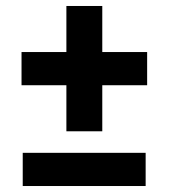

<svg xmlns="http://www.w3.org/2000/svg" viewBox="-20 -622 564 642"><path d="M322 -602V-448H472V-337H322V-183H202V-337H52V-448H202V-602ZM56 0V-111H467V0Z"/></svg>

Font: Fira Sans SemiBold
Style: Regular
Weight: 600
Designer: bBox Type GmbH & Carrois Corporate GbR & Edenspiekermann AG
Foundry: bBox Type GmbH & Carrois Corporate GbR & Edenspiekermann AG
Version: Version 4.301;PS 004.301;hotconv 1.0.88;makeotf.lib2.5.64775